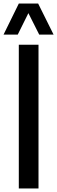

<svg xmlns="http://www.w3.org/2000/svg" viewBox="-37 -1062 322 1082"><path d="M69 0V-810H180V0ZM-17 -867 69 -1042H178L265 -867H184L123 -988L63 -867Z"/></svg>

Font: Oswald
Style: Regular
Weight: 400
Designer: Vernon Adams
Foundry: Vernon Adams
Version: Version 4.103; ttfautohint (v1.8.3)